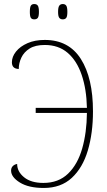

<svg xmlns="http://www.w3.org/2000/svg" viewBox="-20 -922 530 952"><path d="M291 -826Q280 -826 274 -833.5Q268 -841 268 -863Q268 -886 274 -894Q280 -902 291 -902Q303 -902 308.5 -894Q314 -886 314 -863Q314 -841 308.5 -833.5Q303 -826 291 -826ZM150 -826Q138 -826 133 -833.5Q128 -841 128 -863Q128 -886 133 -894Q138 -902 150 -902Q162 -902 167.5 -894Q173 -886 173 -863Q173 -841 167.5 -833.5Q162 -826 150 -826ZM197 10Q122 10 78.5 -17Q35 -44 35 -76Q35 -90 43.5 -98.5Q52 -107 65 -109Q65 -71 99.5 -43Q134 -15 195 -15Q270 -15 317.5 -61Q365 -107 387.5 -185.5Q410 -264 411 -362H157V-387H411Q409 -480 385 -550.5Q361 -621 315.5 -660Q270 -699 202 -699Q155 -699 127 -681.5Q99 -664 86 -636.5Q73 -609 73 -580Q39 -581 39 -613Q39 -641 59.5 -666.5Q80 -692 116.5 -708Q153 -724 202 -724Q321 -724 381 -629.5Q441 -535 441 -370Q441 -262 415.5 -176Q390 -90 336 -40Q282 10 197 10Z"/></svg>

Font: Noto Serif Condensed Thin
Style: Regular
Weight: 100
Width: 3
Designer: Monotype Design Team
Foundry: Monotype Imaging Inc.
Version: Version 2.013; ttfautohint (v1.8.4.7-5d5b)